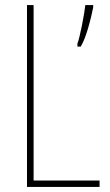

<svg xmlns="http://www.w3.org/2000/svg" viewBox="-20 -734 431 754"><path d="M86 0H371V-25H112V-714H86ZM346 -705V-714H315C312 -682 293 -583 284 -563V-551H297C319 -586 338 -665 346 -705Z"/></svg>

Font: Noto Sans Hebrew Condensed Thin
Style: Regular
Weight: 100
Width: 3
Designer: Monotype Design Team
Foundry: Monotype Imaging Inc.
Version: Version 2.004